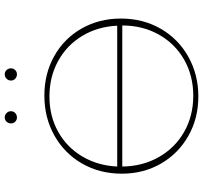

<svg xmlns="http://www.w3.org/2000/svg" viewBox="-44 -832 880 833"><g transform="rotate(-90 396.5 -415.0)"><path d="M278 -808Q278 -819 285.5 -827Q293 -835 304 -835Q315 -835 323 -827Q331 -819 331 -808Q331 -797 323 -789.5Q315 -782 304 -782Q293 -782 285.5 -789.5Q278 -797 278 -808ZM464 -808Q464 -819 472 -827Q480 -835 491 -835Q502 -835 509.5 -827Q517 -819 517 -808Q517 -797 509.5 -789.5Q502 -782 491 -782Q480 -782 472 -789.5Q464 -797 464 -808ZM733 -331Q733 -235 689 -158.5Q645 -82 567.5 -38.5Q490 5 395 5Q300 5 223.5 -38.5Q147 -82 103.5 -157.5Q60 -233 60 -327Q60 -423 104 -499.5Q148 -576 225.5 -619.5Q303 -663 399 -663Q494 -663 570.5 -620Q647 -577 690 -501Q733 -425 733 -331ZM91 -347H702Q698 -432 657.5 -499Q617 -566 548.5 -603.5Q480 -641 395 -641Q310 -641 242.5 -603.5Q175 -566 135 -499Q95 -432 91 -347ZM703 -325H91Q92 -237 132 -166.5Q172 -96 241.5 -56.5Q311 -17 398 -17Q485 -17 554.5 -56.5Q624 -96 663.5 -166.5Q703 -237 703 -325Z"/></g></svg>

Font: Ysabeau Infant Extralight
Style: Regular
Weight: 200
Designer: Christian Thalmann (Catharsis Fonts)
Version: Version 0.003